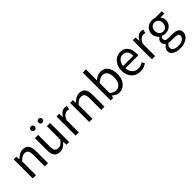

<svg xmlns="http://www.w3.org/2000/svg" viewBox="208 -1973 3458 3458"><g transform="rotate(-45 1937.5 -244.0)"><path d="M82 0V-486H150L157 -416H160Q195 -451 234 -474.5Q273 -498 323 -498Q400 -498 435.5 -449.5Q471 -401 471 -308V0H389V-297Q389 -365 367 -396Q345 -427 297 -427Q260 -427 230.5 -408Q201 -389 164 -352V0Z M771 12Q694 12 658 -36.5Q622 -85 622 -178V-486H705V-189Q705 -121 726.5 -90Q748 -59 796 -59Q834 -59 863.5 -78.5Q893 -98 927 -141V-486H1009V0H941L934 -76H931Q897 -36 859 -12Q821 12 771 12ZM722 -587Q700 -587 686 -601.5Q672 -616 672 -637Q672 -658 686 -672.5Q700 -687 722 -687Q743 -687 757 -672.5Q771 -658 771 -637Q771 -616 757 -601.5Q743 -587 722 -587ZM914 -587Q893 -587 879 -601.5Q865 -616 865 -637Q865 -658 879 -672.5Q893 -687 914 -687Q936 -687 950 -672.5Q964 -658 964 -637Q964 -616 950 -601.5Q936 -587 914 -587Z M1173 0V-486H1241L1248 -398H1251Q1276 -444 1312 -471Q1348 -498 1389 -498Q1418 -498 1441 -488L1425 -416Q1413 -420 1403 -422Q1393 -424 1378 -424Q1347 -424 1313.5 -399Q1280 -374 1255 -312V0Z M1520 0V-486H1588L1595 -416H1598Q1633 -451 1672 -474.5Q1711 -498 1761 -498Q1838 -498 1873.5 -449.5Q1909 -401 1909 -308V0H1827V-297Q1827 -365 1805 -396Q1783 -427 1735 -427Q1698 -427 1668.5 -408Q1639 -389 1602 -352V0Z M2282 12Q2248 12 2211.5 -4.5Q2175 -21 2143 -50H2140L2133 0H2067V-712H2149V-518L2147 -430Q2180 -459 2219.5 -478.5Q2259 -498 2299 -498Q2394 -498 2443 -431Q2492 -364 2492 -251Q2492 -168 2462.5 -109Q2433 -50 2385.5 -19Q2338 12 2282 12ZM2268 -57Q2328 -57 2367.5 -108.5Q2407 -160 2407 -250Q2407 -330 2377.5 -379.5Q2348 -429 2279 -429Q2248 -429 2216 -412Q2184 -395 2149 -363V-108Q2181 -80 2212.5 -68.5Q2244 -57 2268 -57Z M2817 12Q2752 12 2699 -18.5Q2646 -49 2615 -106Q2584 -163 2584 -242Q2584 -322 2615.5 -379Q2647 -436 2697 -467Q2747 -498 2802 -498Q2895 -498 2945.5 -436Q2996 -374 2996 -270Q2996 -257 2995.5 -244.5Q2995 -232 2993 -223H2665Q2670 -146 2713.5 -100Q2757 -54 2827 -54Q2862 -54 2891.5 -64.5Q2921 -75 2948 -92L2977 -38Q2946 -18 2906.5 -3Q2867 12 2817 12ZM2664 -282H2924Q2924 -356 2892.5 -394.5Q2861 -433 2804 -433Q2753 -433 2712.5 -393.5Q2672 -354 2664 -282Z M3116 0V-486H3184L3191 -398H3194Q3219 -444 3255 -471Q3291 -498 3332 -498Q3361 -498 3384 -488L3368 -416Q3356 -420 3346 -422Q3336 -424 3321 -424Q3290 -424 3256.5 -399Q3223 -374 3198 -312V0Z M3617 224Q3528 224 3472 190Q3416 156 3416 93Q3416 62 3435 33.5Q3454 5 3487 -17V-21Q3469 -32 3456.5 -52Q3444 -72 3444 -100Q3444 -131 3461 -154Q3478 -177 3497 -190V-194Q3473 -214 3453.5 -248Q3434 -282 3434 -325Q3434 -378 3459 -417Q3484 -456 3526 -477Q3568 -498 3617 -498Q3637 -498 3655 -494.5Q3673 -491 3686 -486H3855V-423H3755Q3772 -407 3783.5 -380.5Q3795 -354 3795 -323Q3795 -271 3771 -233Q3747 -195 3707 -174.5Q3667 -154 3617 -154Q3578 -154 3544 -171Q3531 -160 3522 -146.5Q3513 -133 3513 -113Q3513 -90 3531.5 -75Q3550 -60 3599 -60H3693Q3778 -60 3820.5 -32.5Q3863 -5 3863 56Q3863 101 3833 139Q3803 177 3748 200.5Q3693 224 3617 224ZM3617 -209Q3659 -209 3689.5 -240.5Q3720 -272 3720 -325Q3720 -378 3690 -408Q3660 -438 3617 -438Q3574 -438 3544 -408Q3514 -378 3514 -325Q3514 -272 3544.5 -240.5Q3575 -209 3617 -209ZM3629 167Q3699 167 3741 136.5Q3783 106 3783 68Q3783 34 3757.5 21Q3732 8 3685 8H3601Q3587 8 3570.5 6Q3554 4 3538 0Q3512 19 3500 40Q3488 61 3488 82Q3488 121 3525.5 144Q3563 167 3629 167Z"/></g></svg>

Font: .
Style: 
Weight: 400
Designer: Paul D. Hunt, Dalton Maag
Foundry: Dalton Maag Ltd
Version: Version 1.200